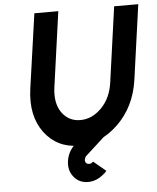

<svg xmlns="http://www.w3.org/2000/svg" viewBox="-60 -751 826 1007"><g transform="rotate(-5 353.0 -247.0)"><path d="M159 -700 103 -306Q84 -167 150 -77Q217 12 332 12Q447 12 539 -77Q585 -122 613 -179Q641 -236 651 -306L706 -700H579L524 -306Q513 -223 463 -172Q413 -121 351 -121Q289 -121 253 -172Q218 -223 230 -306L285 -700ZM463 156 398 102Q397 103 396.5 103.5Q396 104 394 105Q387 112 377 112Q366 112 360 105Q354 96 356 87Q358 76 365 69L465 -22H350Q339 -17 330 -11.5Q321 -6 314 1Q274 37 267 88Q260 136 288 171Q316 206 363 206Q409 206 448 171Q453 168 456 164Q459 160 463 156Z"/></g></svg>

Font: Unageo
Style: Bold-Italic
Weight: 700
Designer: Richard Sepsi
Foundry: Richard Sepsi
Version: Version 2.000